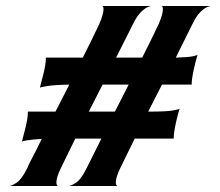

<svg xmlns="http://www.w3.org/2000/svg" viewBox="-20 -620 733 640"><path d="M621 -539 566 -428Q608 -429 623.5 -432.5Q639 -436 639 -438Q637 -433 632.5 -416Q628 -399 623.5 -377Q619 -355 619 -338H520L474 -248H479Q537 -248 558 -252Q579 -256 579 -258Q577 -253 572.5 -236Q568 -219 563.5 -197Q559 -175 559 -158H429L381 -60Q366 -29 366 -12Q366 -7 367.5 -4Q369 -1 370.5 -0.5Q372 0 372 0H208Q217 0 234 -11.5Q251 -23 269 -60L318 -158H231L183 -60Q168 -29 168 -12Q168 -7 169.5 -4Q171 -1 172.5 -0.5Q174 0 174 0H10Q19 0 36 -11.5Q53 -23 71 -60Q75 -71 102 -122L119 -157Q85 -155 69 -152Q53 -149 53 -148Q56 -159 64.5 -192.5Q73 -226 73 -248H165L211 -338Q160 -337 136.5 -333Q113 -329 113 -328Q116 -339 124.5 -372.5Q133 -406 133 -428H256Q286 -487 311 -540Q325 -573 325 -589Q325 -594 324 -596.5Q323 -599 321.5 -599.5Q320 -600 320 -600H485Q485 -601 474 -597Q463 -593 449.5 -579.5Q436 -566 423 -539L367 -428H454Q484 -487 509 -540Q523 -573 523 -589Q523 -594 522 -596.5Q521 -599 519.5 -599.5Q518 -600 518 -600H683Q683 -601 672 -597Q661 -593 647.5 -579.5Q634 -566 621 -539ZM409 -338H322L276 -248H363Z"/></svg>

Font: Red Rose Bold
Style: Regular
Weight: 700
Designer: jaikishan Patel
Version: Version 1.000